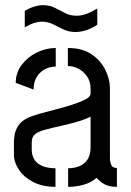

<svg xmlns="http://www.w3.org/2000/svg" viewBox="-20 -725 507 744"><path d="M273 -601Q247 -601 226 -611Q205 -621 185.5 -631Q166 -641 142 -641Q129 -641 112.5 -636Q96 -631 76 -619V-683Q97 -695 114.5 -700Q132 -705 146 -705Q172 -705 192 -695Q212 -685 232 -674.5Q252 -664 277 -664Q294 -664 313 -670.5Q332 -677 357 -692V-629Q332 -613 311 -607Q290 -601 273 -601ZM195 -1Q145 -1 109 -19.5Q73 -38 53.5 -67Q34 -96 34 -125V-173Q34 -188 37 -204.5Q40 -221 51 -238Q62 -255 85 -267Q101 -275 130.5 -283.5Q160 -292 194 -300.5Q228 -309 259 -319Q290 -329 310.5 -339.5Q331 -350 331 -362V-381Q331 -409 317.5 -428.5Q304 -448 284.5 -458.5Q265 -469 243 -469V-539Q299 -539 335 -514.5Q371 -490 388.5 -453.5Q406 -417 406 -383V-107Q406 -101 410.5 -87.5Q415 -74 433 -74V-1Q403 -1 385 -11Q367 -21 354 -36Q335 -18 305 -9.5Q275 -1 244 -1V-73Q267 -73 286.5 -80.5Q306 -88 318.5 -106Q331 -124 331 -155V-273Q310 -262 278.5 -253Q247 -244 213 -236.5Q179 -229 152 -221.5Q125 -214 115 -204Q103 -195 103 -172V-143Q104 -118 116 -102.5Q128 -87 148.5 -80Q169 -73 195 -73ZM110 -378 41 -404Q41 -443 64 -473.5Q87 -504 122.5 -521.5Q158 -539 196 -539V-467Q173 -467 153.5 -456.5Q134 -446 122 -426Q110 -406 110 -378Z"/></svg>

Font: Stick No Bills
Style: Regular
Weight: 400
Version: Version 2.000